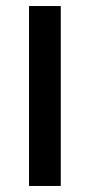

<svg xmlns="http://www.w3.org/2000/svg" viewBox="-20 -615 297 635"><path d="M76 0V-595H181V0Z"/></svg>

Font: Noto Sans Hebrew SemiCondensed Medium
Style: Regular
Weight: 500
Width: 4
Designer: Monotype Design Team
Foundry: Monotype Imaging Inc.
Version: Version 2.003